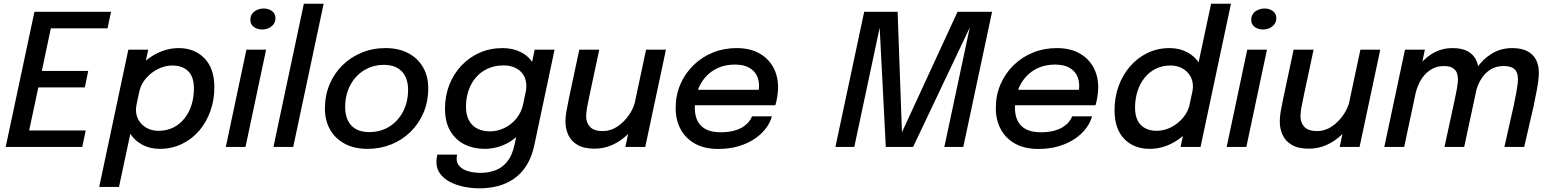

<svg xmlns="http://www.w3.org/2000/svg" viewBox="-20 -802 8464 1048"><path d="M208.5 -647.5 269.5 -704.5 201 -380.5 182 -415H461.5L443 -325H163.5L196.5 -359.5L127 -33L90 -90H448L429 0H11L168 -737.5H586L567 -647.5Z M521.5 218.5 680.5 -531H789L629.5 218.5ZM851 10.5Q797.5 10.5 754.2 -13.5Q711 -37.5 685.8 -80.2Q660.5 -123 660.5 -178.5Q660.5 -199.5 662.8 -214.8Q665 -230 667.5 -236L726.5 -237.5Q725 -231 723.5 -220.5Q722 -210 722 -204Q722 -170 738.2 -143.8Q754.5 -117.5 782.2 -102.8Q810 -88 844.5 -88Q891.5 -88 927.2 -106.5Q963 -125 988 -157Q1013 -189 1025.8 -230.8Q1038.5 -272.5 1038.5 -319Q1038.5 -383 1006.8 -413.8Q975 -444.5 920.5 -444.5Q881.5 -444.5 843.2 -425.8Q805 -407 777 -374.8Q749 -342.5 740 -301L674 -303.5Q689 -373 732.2 -426.2Q775.5 -479.5 834.5 -509.5Q893.5 -539.5 955.5 -539.5Q1041.5 -539.5 1095.8 -484Q1150 -428.5 1150 -325.5Q1150 -256.5 1128.2 -195.5Q1106.5 -134.5 1066.8 -88.2Q1027 -42 972.2 -15.8Q917.5 10.5 851 10.5Z M1212.5 0 1325 -531H1432.5L1320 0ZM1410.5 -641Q1384.5 -641 1365.5 -655Q1346.5 -669 1346.5 -693.5Q1346.5 -713.5 1356.8 -727.2Q1367 -741 1384 -748.2Q1401 -755.5 1420 -755.5Q1446 -755.5 1464.8 -741.5Q1483.5 -727.5 1483.5 -703Q1483.5 -683.5 1473.2 -669.8Q1463 -656 1446.5 -648.5Q1430 -641 1410.5 -641Z M1746.5 -781.5 1580.5 0H1472.5L1638.5 -781.5Z M1986.5 10.5Q1914.5 10.5 1862.2 -17.2Q1810 -45 1781.8 -94.5Q1753.5 -144 1753.5 -209.5Q1753.5 -280.5 1778.8 -341Q1804 -401.5 1849.2 -445.8Q1894.5 -490 1954.5 -514.8Q2014.5 -539.5 2084.5 -539.5Q2157 -539.5 2209.2 -511.5Q2261.5 -483.5 2289.5 -434.2Q2317.5 -385 2317.5 -321Q2317.5 -248 2291.8 -187.2Q2266 -126.5 2220.5 -82Q2175 -37.5 2115 -13.5Q2055 10.5 1986.5 10.5ZM1996.5 -81Q2056.5 -81 2104 -110.2Q2151.5 -139.5 2179.5 -191.8Q2207.5 -244 2207.5 -312.5Q2207.5 -354.5 2192.2 -385Q2177 -415.5 2147.8 -431.8Q2118.5 -448 2075 -448Q2028.5 -448 1990 -430.5Q1951.5 -413 1923.2 -382Q1895 -351 1879.5 -309.2Q1864 -267.5 1864 -218.5Q1864 -153.5 1897.5 -117.2Q1931 -81 1996.5 -81Z M2598 226Q2557 226 2515.5 218Q2474 210 2439 192.5Q2404 175 2383 147.2Q2362 119.5 2362 80.5Q2362 70 2363.5 61Q2365 52 2367 42H2475Q2474 48.5 2473.2 53.5Q2472.5 58.5 2472.5 63.5Q2472.5 90 2490.2 107.5Q2508 125 2538 133.2Q2568 141.5 2604.5 141.5Q2647 141.5 2684.2 127.5Q2721.5 113.5 2748.8 79.8Q2776 46 2788.5 -12L2898.5 -531H3007L2897 -12Q2883 55.5 2853.8 101.2Q2824.5 147 2784 174.5Q2743.5 202 2696 214Q2648.5 226 2598 226ZM2624 10.5Q2565.5 10.5 2516.8 -13.2Q2468 -37 2438.5 -85.8Q2409 -134.5 2409 -209Q2409 -279 2432.5 -339Q2456 -399 2498.5 -444Q2541 -489 2598.2 -514.2Q2655.5 -539.5 2723.5 -539.5Q2777 -539.5 2820.2 -518.8Q2863.5 -498 2888.8 -458Q2914 -418 2914 -359Q2914 -344.5 2911.5 -324.2Q2909 -304 2905.5 -289.5L2847.5 -289Q2850 -297 2851.5 -310Q2853 -323 2853 -331.5Q2853 -369 2836.2 -394.2Q2819.5 -419.5 2791.8 -432.2Q2764 -445 2729.5 -445Q2681.5 -445 2643.5 -428Q2605.5 -411 2578.8 -380.5Q2552 -350 2537.8 -308.8Q2523.5 -267.5 2523.5 -220Q2523.5 -173 2540.8 -143Q2558 -113 2587.5 -99Q2617 -85 2654 -85Q2694 -85 2732 -102.8Q2770 -120.5 2798.5 -155Q2827 -189.5 2837 -238.5L2897.5 -234Q2880.5 -153.5 2839.5 -99Q2798.5 -44.5 2742.5 -17Q2686.5 10.5 2624 10.5Z M3225.5 9.5Q3166.5 9.5 3131.8 -11.2Q3097 -32 3081.8 -65.8Q3066.5 -99.5 3066.5 -137.5Q3066.5 -164 3071.2 -192Q3076 -220 3085.5 -265.5L3142 -531H3251L3198.5 -285Q3189.5 -243 3184.5 -215.5Q3179.5 -188 3179.5 -166.5Q3179.5 -131.5 3201 -109Q3222.5 -86.5 3271 -86.5Q3313.5 -86.5 3350.8 -111.8Q3388 -137 3414 -175.5Q3440 -214 3448 -253.5L3494.5 -228Q3485 -182 3460.8 -139.5Q3436.5 -97 3400.5 -63.2Q3364.5 -29.5 3320 -10Q3275.5 9.5 3225.5 9.5ZM3393.5 0 3506.5 -531H3615L3502 0Z M3724 -227.5 3741.5 -312H4132.5L4117 -287Q4119.5 -297.5 4121.2 -307.8Q4123 -318 4123 -335Q4123 -367 4109 -393Q4095 -419 4066 -434.2Q4037 -449.5 3991 -449.5Q3940.5 -449.5 3900.2 -431.8Q3860 -414 3831.2 -381.8Q3802.5 -349.5 3787.5 -306.5Q3772.5 -263.5 3772.5 -213Q3772.5 -171.5 3787.5 -141.8Q3802.5 -112 3833.8 -96Q3865 -80 3913.5 -80Q3953.5 -80 3983.5 -87.8Q4013.5 -95.5 4034 -108.5Q4054.5 -121.5 4067 -136.8Q4079.5 -152 4084.5 -167H4193Q4185 -134.5 4161.5 -102.8Q4138 -71 4100.5 -45.2Q4063 -19.5 4012.5 -4.2Q3962 11 3899.5 11Q3826.5 11 3774.8 -17.2Q3723 -45.5 3695.5 -95.8Q3668 -146 3668 -212Q3668 -282.5 3693.8 -342Q3719.5 -401.5 3765 -446Q3810.5 -490.5 3870.8 -515Q3931 -539.5 4000.5 -539.5Q4072.5 -539.5 4123 -511.8Q4173.5 -484 4200.2 -435.5Q4227 -387 4227 -324.5Q4227 -302.5 4222.5 -274Q4218 -245.5 4212 -227.5Z M5206.5 -737.5H5395L5238 0H5134.5L5275.5 -661.5L5277.5 -660.5L4964 0H4815L4781 -661L4784 -662.5L4643 0H4540L4697 -737.5H4879.5L4903.5 -70H4898.5Z M5471.5 -227.5 5489 -312H5880L5864.5 -287Q5867 -297.5 5868.8 -307.8Q5870.5 -318 5870.5 -335Q5870.5 -367 5856.5 -393Q5842.5 -419 5813.5 -434.2Q5784.5 -449.5 5738.5 -449.5Q5688 -449.5 5647.8 -431.8Q5607.5 -414 5578.8 -381.8Q5550 -349.5 5535 -306.5Q5520 -263.5 5520 -213Q5520 -171.5 5535 -141.8Q5550 -112 5581.2 -96Q5612.5 -80 5661 -80Q5701 -80 5731 -87.8Q5761 -95.5 5781.5 -108.5Q5802 -121.5 5814.5 -136.8Q5827 -152 5832 -167H5940.5Q5932.5 -134.5 5909 -102.8Q5885.5 -71 5848 -45.2Q5810.5 -19.5 5760 -4.2Q5709.5 11 5647 11Q5574 11 5522.2 -17.2Q5470.5 -45.5 5443 -95.8Q5415.5 -146 5415.5 -212Q5415.5 -282.5 5441.2 -342Q5467 -401.5 5512.5 -446Q5558 -490.5 5618.2 -515Q5678.5 -539.5 5748 -539.5Q5820 -539.5 5870.5 -511.8Q5921 -484 5947.8 -435.5Q5974.5 -387 5974.5 -324.5Q5974.5 -302.5 5970 -274Q5965.5 -245.5 5959.5 -227.5Z M6255.5 10.5Q6169.5 10.5 6116.5 -43.8Q6063.5 -98 6063.5 -201.5Q6063.5 -270.5 6085.5 -331.5Q6107.5 -392.5 6147.8 -439.2Q6188 -486 6243.2 -512.8Q6298.5 -539.5 6364 -539.5Q6418 -539.5 6461 -516.5Q6504 -493.5 6529 -452Q6554 -410.5 6554 -355.5Q6554 -342.5 6551.8 -325.8Q6549.5 -309 6546.5 -296.5L6487 -294.5Q6489 -301.5 6490.2 -312.2Q6491.5 -323 6491.5 -329.5Q6491.5 -363.5 6475.2 -389.5Q6459 -415.5 6431.2 -430Q6403.5 -444.5 6369.5 -444.5Q6323.5 -444.5 6287.5 -426.2Q6251.5 -408 6226.5 -376.2Q6201.5 -344.5 6188.5 -303Q6175.5 -261.5 6175.5 -215Q6175.5 -151 6207.5 -119.5Q6239.5 -88 6293.5 -88Q6334 -88 6372 -107.2Q6410 -126.5 6438 -160Q6466 -193.5 6475 -236.5L6541.5 -234Q6527 -165 6484 -109.5Q6441 -54 6381 -21.8Q6321 10.5 6255.5 10.5ZM6424 0 6590.5 -781.5H6699L6533 0Z M6675.5 0 6788 -531H6895.5L6783 0ZM6873.5 -641Q6847.5 -641 6828.5 -655Q6809.5 -669 6809.5 -693.5Q6809.5 -713.5 6819.8 -727.2Q6830 -741 6847 -748.2Q6864 -755.5 6883 -755.5Q6909 -755.5 6927.8 -741.5Q6946.5 -727.5 6946.5 -703Q6946.5 -683.5 6936.2 -669.8Q6926 -656 6909.5 -648.5Q6893 -641 6873.5 -641Z M7124.5 9.5Q7065.5 9.5 7030.8 -11.2Q6996 -32 6980.8 -65.8Q6965.5 -99.5 6965.5 -137.5Q6965.5 -164 6970.2 -192Q6975 -220 6984.5 -265.5L7041 -531H7150L7097.5 -285Q7088.5 -243 7083.5 -215.5Q7078.5 -188 7078.5 -166.5Q7078.5 -131.5 7100 -109Q7121.5 -86.5 7170 -86.5Q7212.5 -86.5 7249.8 -111.8Q7287 -137 7313 -175.5Q7339 -214 7347 -253.5L7393.5 -228Q7384 -182 7359.8 -139.5Q7335.5 -97 7299.5 -63.2Q7263.5 -29.5 7219 -10Q7174.5 9.5 7124.5 9.5ZM7292.5 0 7405.5 -531H7514L7401 0Z M7864.5 0 7913 -224.5Q7925.5 -281 7931.8 -315.5Q7938 -350 7938 -369.5Q7938 -388.5 7931.8 -404.8Q7925.5 -421 7909 -431.2Q7892.5 -441.5 7861.5 -441.5Q7827.5 -441.5 7801 -428Q7774.5 -414.5 7755.2 -392.2Q7736 -370 7723.8 -342.8Q7711.5 -315.5 7705.5 -288L7664.5 -313Q7678 -375.5 7712.2 -426.8Q7746.5 -478 7797 -508.8Q7847.5 -539.5 7908.5 -539.5Q7959 -539.5 7990.5 -522.5Q8022 -505.5 8036.8 -475.2Q8051.5 -445 8051.5 -405Q8051.5 -387 8047.5 -361.2Q8043.5 -335.5 8036.2 -299.2Q8029 -263 8018 -214L7972 0ZM7536 0 7649 -531H7757.5L7644.5 0ZM8191.5 0 8242 -224Q8251.5 -269 8256.5 -296.5Q8261.5 -324 8263.5 -341.2Q8265.5 -358.5 8265.5 -371Q8265.5 -390 8259.2 -406Q8253 -422 8236 -431.8Q8219 -441.5 8187 -441.5Q8152.5 -441.5 8126.2 -428.2Q8100 -415 8081.5 -393.2Q8063 -371.5 8051.2 -345.5Q8039.5 -319.5 8034 -294L7993.5 -318Q8006 -378 8039.5 -428.5Q8073 -479 8122.8 -509.2Q8172.5 -539.5 8234.5 -539.5Q8283.5 -539.5 8315.8 -523Q8348 -506.5 8363.8 -476.5Q8379.5 -446.5 8379.5 -406Q8379.5 -386.5 8376.5 -362Q8373.5 -337.5 8367 -303Q8360.5 -268.5 8350 -218.5L8299.5 0Z"/></svg>

Font: Epilogue Medium
Style: Italic
Weight: 500
Italic angle: -12°
Designer: Tyler Finck
Foundry: Etcetera Type Co
Version: Version 2.112